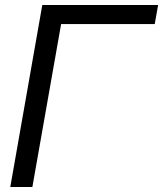

<svg xmlns="http://www.w3.org/2000/svg" viewBox="-20 -745 650 765"><path d="M148.5 -725H610L596.5 -649H223.5L109 0H21Z"/></svg>

Font: JuliaMono
Style: Italic
Weight: 400
Italic angle: -9°
Monospace: yes
Designer: cormullion
Foundry: corm
Version: Version 0.057; ttfautohint (v1.8.4)